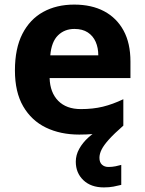

<svg xmlns="http://www.w3.org/2000/svg" viewBox="-20 -576 631 836"><path d="M413 111Q413 131 424 141Q435 151 452 151Q468 151 483 148Q498 145 508 142V229Q492 233 474 236.5Q456 240 432 240Q376 240 343 208.5Q310 177 310 128Q310 99 325 72Q340 45 365 22.5Q390 0 420 -17L517 -29Q477 6 454.5 31Q432 56 422.5 75Q413 94 413 111ZM303 -556Q379 -556 433.5 -527Q488 -498 518 -443Q548 -388 548 -308V-236H196Q198 -173 233.5 -137Q269 -101 332 -101Q385 -101 428 -111.5Q471 -122 517 -144V-29Q477 -9 432.5 0.5Q388 10 325 10Q243 10 180 -20.5Q117 -51 81 -113Q45 -175 45 -269Q45 -365 77.5 -428.5Q110 -492 168 -524Q226 -556 303 -556ZM304 -450Q261 -450 232.5 -422Q204 -394 199 -335H408Q408 -368 396.5 -394Q385 -420 362 -435Q339 -450 304 -450Z"/></svg>

Font: Noto Sans Devanagari
Style: Regular
Weight: 400
Designer: Jelle Bosma - Monotype Design Team
Foundry: Monotype Imaging Inc.
Version: Version 2.003